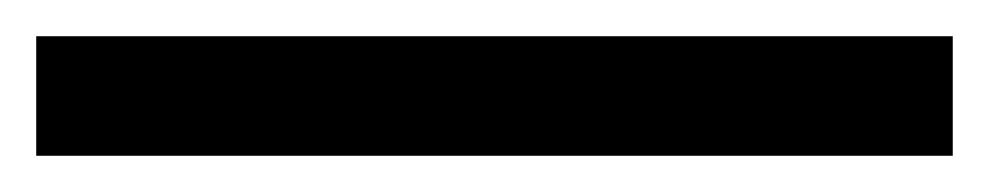

<svg xmlns="http://www.w3.org/2000/svg" viewBox="-23 -846 546 106"><path d="M503 -760V-826H-3V-760Z"/></svg>

Font: Noto Sans Newa
Style: Regular
Weight: 400
Designer: Monotype Design Team
Foundry: Monotype Imaging Inc.
Version: Version 2.007